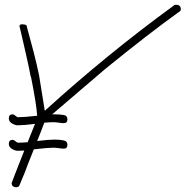

<svg xmlns="http://www.w3.org/2000/svg" viewBox="-20 -757 779 806"><path d="M49 29Q29 29 29 11Q29 9 82 -125Q67 -124 55 -124Q43 -124 30 -132Q17 -140 17 -153Q17 -170 33 -170Q38 -170 45 -164Q51 -158 57 -158Q73 -158 96 -160Q110 -195 127 -237Q104 -234 85.5 -232.5Q67 -231 55 -231Q43 -231 30 -239Q17 -247 17 -260Q17 -277 33 -277Q38 -277 45 -271Q51 -265 57 -265Q83 -265 134 -271Q136 -271 136 -271Q133 -320 110 -435H109Q103 -468 88 -534Q75 -591 68.5 -619Q62 -647 62 -645V-648Q62 -655 73 -655Q84 -655 91 -651Q108 -590 121.5 -537.5Q135 -485 144 -441Q148 -416 154 -379Q160 -342 168 -292Q299 -411 434.5 -521.5Q570 -632 710 -734V-735Q713 -736 715.5 -736.5Q718 -737 719 -737Q739 -737 739 -718Q739 -712 733 -707L734 -709Q667 -661 589 -600.5Q511 -540 420 -466L199 -277Q204 -277 209 -277Q233 -277 249 -274Q263 -271 263 -256Q263 -240 248 -240Q244 -240 239 -240.5Q234 -241 227 -242Q220 -243 214.5 -243.5Q209 -244 205 -244Q190 -244 166 -242Q159 -223 151.5 -204Q144 -185 136 -165Q184 -171 209 -171Q233 -171 249 -167Q263 -164 263 -149Q263 -133 248 -133Q244 -133 239 -133.5Q234 -134 227 -135Q220 -136 214.5 -136.5Q209 -137 205 -137Q181 -137 131 -131Q126 -130 122 -130Q116 -115 110 -100Q104 -85 98 -70Q88 -40 62 20Q59 29 49 29Z"/></svg>

Font: Oooh Baby
Style: Regular
Weight: 400
Designer: Robert E. Leuschke
Foundry: Robert E. Leuschke
Version: Version 1.011; ttfautohint (v1.8.3)